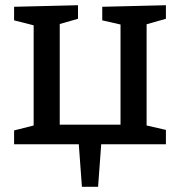

<svg xmlns="http://www.w3.org/2000/svg" viewBox="-20 -553 691 736"><path d="M294 163 282 0H34V-53L109 -72V-456L34 -475V-527L279 -533V-481L209 -461V-75H442V-459L372 -475V-527L616 -533V-481L542 -460V-72L616 -55V0H368L356 163Z"/></svg>

Font: Bitter Medium
Style: Regular
Weight: 500
Designer: Sol Matas, and Bitter project Authors
Foundry: Sol Matas
Version: Version 2.001